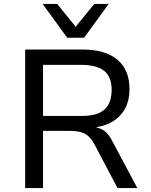

<svg xmlns="http://www.w3.org/2000/svg" viewBox="-20 -957 769 977"><path d="M108 0V-705H401Q515 -705 577 -653.5Q639 -602 639 -503Q639 -448 618 -407.5Q597 -367 559.5 -342.5Q522 -318 471 -310L472 -308L480 -306Q502 -300 519.5 -284Q537 -268 554 -234L679 0H578L462 -220Q447 -248 430 -263.5Q413 -279 389.5 -285Q366 -291 333 -291H199V0ZM199 -367H396Q476 -367 512 -400Q548 -433 548 -500Q548 -566 510 -596.5Q472 -627 391 -627H199ZM322 -765 197 -937H271L365 -821L460 -937H533L408 -765Z"/></svg>

Font: Nunito Sans 7pt
Style: Regular
Weight: 400
Designer: Vernon Adams
Foundry: Vernon Adams
Version: Version 3.101;gftools[0.9.27]